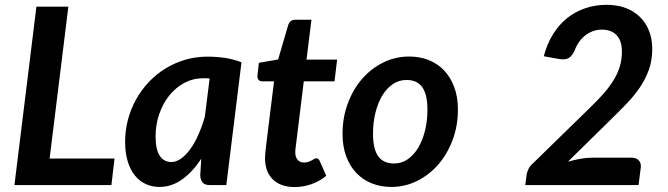

<svg xmlns="http://www.w3.org/2000/svg" viewBox="-20 -750 2708 778"><path d="M444 -107.5 431.5 0H38.5L127.5 -723H257L181 -107.5Z M829.5 -432Q822.5 -432.5 816.2 -432.8Q810 -433 804 -433Q762.5 -433 727 -414Q691.5 -395 665.8 -362.8Q640 -330.5 625.2 -287.8Q610.5 -245 610.5 -197.5Q610.5 -143.5 627.5 -118.5Q644.5 -93.5 674 -93.5Q694.5 -93.5 714.2 -107.8Q734 -122 751.8 -146.8Q769.5 -171.5 784.2 -205Q799 -238.5 810 -277ZM795.5 -107Q761.5 -54.5 718.8 -23.5Q676 7.5 625.5 7.5Q596.5 7.5 571.2 -4Q546 -15.5 527.2 -38.2Q508.5 -61 497.8 -95.2Q487 -129.5 487 -175.5Q487 -221.5 498.5 -265Q510 -308.5 531.2 -346.8Q552.5 -385 582.5 -417Q612.5 -449 649.8 -472Q687 -495 730.2 -507.8Q773.5 -520.5 821.5 -520.5Q856 -520.5 890.8 -515.5Q925.5 -510.5 958.5 -497.5L897 0H831.5Q808 0 799.8 -11.8Q791.5 -23.5 791.5 -41Z M1054 -104.5Q1054 -108 1054 -112.8Q1054 -117.5 1054.8 -126.8Q1055.5 -136 1057.2 -151.2Q1059 -166.5 1062 -190.5L1090.5 -420.5H1042Q1033 -420.5 1027.2 -427Q1021.5 -433.5 1023.5 -446.5L1029 -495.5L1107 -509L1148 -649Q1151.5 -659 1158.5 -664.5Q1165.5 -670 1176 -670H1242L1222 -508.5H1346L1335.5 -420.5H1211L1183.5 -197Q1181 -176.5 1179.5 -164.5Q1178 -152.5 1177.2 -145.8Q1176.5 -139 1176.5 -136.2Q1176.5 -133.5 1176.5 -132.5Q1176.5 -113.5 1185.8 -102.5Q1195 -91.5 1212 -91.5Q1222.5 -91.5 1230 -94.2Q1237.5 -97 1243 -100Q1248.5 -103 1253 -105.8Q1257.5 -108.5 1261.5 -108.5Q1267 -108.5 1270 -105.8Q1273 -103 1275.5 -97.5L1302 -37.5Q1274.5 -15 1241.2 -3.5Q1208 8 1173.5 8Q1119 8 1087.2 -21.5Q1055.5 -51 1054 -104.5Z M1577 -87.5Q1608 -87.5 1633 -105.2Q1658 -123 1675.5 -152.8Q1693 -182.5 1702.5 -222Q1712 -261.5 1712 -305Q1712 -367.5 1691 -396.8Q1670 -426 1627 -426Q1596 -426 1570.8 -408.5Q1545.5 -391 1528 -361.2Q1510.5 -331.5 1501 -292Q1491.5 -252.5 1491.5 -208.5Q1491.5 -146 1512.5 -116.8Q1533.5 -87.5 1577 -87.5ZM1565.5 7.5Q1523 7.5 1487 -6.8Q1451 -21 1424.5 -48.5Q1398 -76 1383 -116Q1368 -156 1368 -207.5Q1368 -274 1389.5 -331.5Q1411 -389 1447.8 -431Q1484.5 -473 1533.5 -497Q1582.5 -521 1638 -521Q1680.5 -521 1716.8 -506.8Q1753 -492.5 1779.2 -465Q1805.5 -437.5 1820.5 -397.5Q1835.5 -357.5 1835.5 -306Q1835.5 -240 1814 -182.8Q1792.5 -125.5 1755.8 -83.2Q1719 -41 1670 -16.8Q1621 7.5 1565.5 7.5Z M2539.5 -111Q2558.5 -111 2568.5 -100Q2578.5 -89 2576.5 -71L2567.5 0H2108.5L2113.5 -39.5Q2115 -51.5 2121.2 -64.8Q2127.5 -78 2140.5 -89L2367.5 -310.5Q2401 -342.5 2425.8 -370.8Q2450.5 -399 2467 -426.2Q2483.5 -453.5 2491.8 -481.5Q2500 -509.5 2500 -541.5Q2500 -585 2478.5 -607.5Q2457 -630 2418.5 -630Q2399 -630 2381.8 -623.5Q2364.5 -617 2350.2 -605.5Q2336 -594 2325.2 -578.2Q2314.5 -562.5 2308 -544Q2297 -521.5 2283 -514.2Q2269 -507 2245 -511L2183.5 -522Q2197 -573.5 2221.8 -612.8Q2246.5 -652 2279.8 -678Q2313 -704 2353.2 -717.2Q2393.5 -730.5 2438 -730.5Q2480.5 -730.5 2514.8 -717.8Q2549 -705 2573 -681.5Q2597 -658 2610 -625Q2623 -592 2623 -552Q2623 -506.5 2609.8 -468.8Q2596.5 -431 2573.8 -397.2Q2551 -363.5 2520.8 -331.8Q2490.5 -300 2456.5 -267L2281.5 -95Q2306.5 -102 2331.2 -106.5Q2356 -111 2377 -111Z"/></svg>

Font: Lato 2
Style: Bold Italic
Weight: 700
Italic angle: -7°
Designer: Lukasz Dziedzic with Adam Twardoch and Botio Nikoltchev
Foundry: tyPoland Lukasz Dziedzic
Version: Version 2.015; 2015-08-06; http://www.latofonts.com/